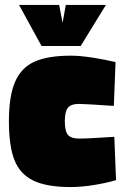

<svg xmlns="http://www.w3.org/2000/svg" viewBox="-20 -743 505 776"><path d="M16 -253Q16 -355 41 -412.5Q66 -470 120 -494Q174 -518 266 -518Q304 -518 355 -510Q406 -502 447 -492L440 -315Q323 -323 299 -323Q267 -323 254.5 -307.5Q242 -292 242 -253Q242 -213 254.5 -198Q267 -183 299 -183Q337 -183 442 -190L449 -15Q413 -4 361.5 4.5Q310 13 266 13Q168 13 114 -13.5Q60 -40 38 -97Q16 -154 16 -253ZM57 -723H219L233 -651L246 -723H408L306 -557H148Z"/></svg>

Font: Cairo Black
Style: Regular
Weight: 900
Designer: Mohamed Gaber, Accademia di Belle Arti di Urbino and others
Foundry: Kief Type Foundry, Accademia di Belle Arti di Urbino and others
Version: Version 3.011